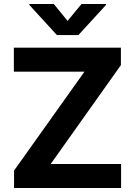

<svg xmlns="http://www.w3.org/2000/svg" viewBox="-20 -947 681 967"><path d="M50.8 -87.9 405.3 -585.9H49.8V-707H588.9V-619.1L235.4 -121.1H589.8V0H50.8ZM320.3 -841.8 390.6 -926.8H513.7V-921.9L375 -770.5H266.6L127.9 -921.9V-926.8H251Z"/></svg>

Font: WEMIX Pretendard
Style: Bold
Weight: 700
Designer: Base glyphs from Inter by Rasmus Andersson; Hangeul glyphs from Noto Sans CJK(Source Han Sans) by Jang Soo-young and Kan
Foundry: Kil Hyung-jin
Version: Version 1.000